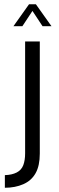

<svg xmlns="http://www.w3.org/2000/svg" viewBox="-20 -695 280 908"><path d="M3 193V133.2Q36.2 132.3 58.8 120.8Q81.3 109.3 90.1 86.2Q98.8 63.2 98.8 30.5V-499H168.2V31.3Q168.2 88.8 148.4 124Q128.7 159.2 90.2 176.1Q51.7 193 3 193ZM43.5 -571 117.2 -674.7H149.8L223.5 -571H181.2L133.5 -643.3L85.8 -571Z"/></svg>

Font: Vivano Light
Style: Regular
Weight: 300
Designer: Joe Prince, Josias Burgherr
Version: Version 2.064;September 19, 2022;FontCreator 14.0.0.2877 64-